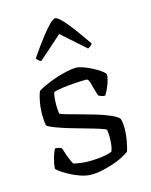

<svg xmlns="http://www.w3.org/2000/svg" viewBox="-113 -821 702 895"><g transform="rotate(-15 238.0 -374.0)"><path d="M216 0Q192 0 165.5 -9Q139 -18 115 -31Q91 -44 75.5 -55Q60 -66 58 -72Q60 -96 67.5 -121.5Q75 -147 83 -162Q93 -162 101.5 -159.5Q110 -157 115 -154Q120 -137 128 -114.5Q136 -92 147 -72Q163 -68 182.5 -65.5Q202 -63 222 -63Q250 -63 280 -66.5Q310 -70 333 -79Q338 -89 340.5 -107.5Q343 -126 343 -144Q343 -152 342.5 -162.5Q342 -173 340 -183Q337 -187 311 -195.5Q285 -204 247 -214.5Q209 -225 170.5 -236.5Q132 -248 104 -259Q76 -270 70 -277Q68 -289 67 -302Q66 -315 66 -328Q66 -361 71.5 -390.5Q77 -420 85 -439Q97 -447 119.5 -457.5Q142 -468 169.5 -477.5Q197 -487 225 -493.5Q253 -500 276 -500Q290 -500 311.5 -492Q333 -484 354.5 -472.5Q376 -461 390.5 -450Q405 -439 406 -433Q407 -422 401.5 -402.5Q396 -383 387.5 -365.5Q379 -348 373 -339Q363 -339 354 -342.5Q345 -346 341 -349Q330 -383 324 -408.5Q318 -434 307 -434Q284 -434 252.5 -432Q221 -430 192.5 -426Q164 -422 148 -417Q144 -405 142.5 -388Q141 -371 141 -355Q141 -343 142 -332Q143 -321 144 -314Q148 -310 173 -303Q198 -296 234.5 -286Q271 -276 308.5 -265Q346 -254 375.5 -241Q405 -228 415 -216Q418 -206 419.5 -194.5Q421 -183 421 -172Q421 -139 414.5 -105Q408 -71 403 -60Q391 -51 370 -40Q349 -29 323 -20.5Q297 -12 269.5 -6Q242 0 216 0ZM127 -572Q116 -577 111.5 -582Q107 -587 105 -590Q144 -647 171 -681.5Q198 -716 215 -732Q232 -748 240 -748Q249 -748 266 -732Q283 -716 309.5 -681.5Q336 -647 375 -590Q373 -587 368.5 -582Q364 -577 353 -572L240 -672Z"/></g></svg>

Font: Texturina Medium 12pt ExtraLight
Style: Regular
Weight: 250
Version: Version 1.002